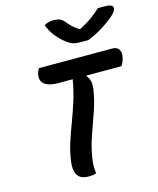

<svg xmlns="http://www.w3.org/2000/svg" viewBox="-138 -1053 952 1155"><g transform="rotate(-15 338.5 -475.0)"><path d="M317 0Q307 4 294.5 5.5Q282 7 270 7Q217 7 199.5 -24.5Q182 -56 189 -105Q197 -165 215 -221Q233 -277 254.5 -333.5Q276 -390 295.5 -451.5Q315 -513 327 -583H238Q205 -583 178.5 -591Q152 -599 139.5 -618.5Q127 -638 135 -671Q141 -690 148 -700H603Q635 -700 646.5 -679.5Q658 -659 650 -629Q644 -602 630 -583H414L412 -579Q426 -563 431 -542Q436 -521 431 -489Q421 -424 398 -359Q375 -294 352 -228.5Q329 -163 318 -95Q314 -71 313.5 -46.5Q313 -22 317 0ZM478 -786H430Q403 -786 384.5 -791.5Q366 -797 342 -816Q312 -839 287 -870.5Q262 -902 248 -941Q274 -956 307 -956Q328 -956 342.5 -951Q357 -946 370 -932Q384 -914 400 -898Q416 -882 443 -864H451Q499 -889 531 -913Q563 -937 584 -957H619Q655 -957 667 -950Q679 -943 677 -930Q676 -921 667 -908.5Q658 -896 638 -880Q604 -852 563 -827.5Q522 -803 478 -786Z"/></g></svg>

Font: Recursive Mn Csl St SmB
Style: Italic
Weight: 600
Italic angle: -15°
Monospace: yes
Version: Version 1.079;hotconv 1.0.112;makeotfexe 2.5.65598; ttfautoh